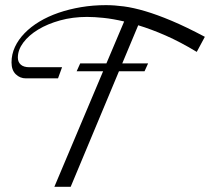

<svg xmlns="http://www.w3.org/2000/svg" viewBox="-20 -720 810 740"><path d="M738.3 -520Q675.3 -558.1 619.1 -582.8Q563 -607.4 512.7 -622.6L451.2 -475.6H550.8L537.1 -445.3H438.5L252.4 0H189.5L377.4 -445.3H275.4L289.1 -475.6H390.1L458.5 -637.2Q414.6 -647.5 378.9 -651.1Q343.3 -654.8 315.4 -654.8Q260.3 -654.8 211.7 -641.4Q163.1 -627.9 127 -606Q90.8 -584 69.8 -555.9Q48.8 -527.8 48.8 -498Q48.8 -481 60.1 -470.9Q71.3 -460.9 93.3 -460.9H219.2L203.6 -418H79.6Q57.1 -418 40.8 -433.8Q24.4 -449.7 24.4 -479.5Q24.4 -510.7 37.6 -539.1Q50.8 -567.4 74.7 -592Q98.6 -616.7 131.8 -636.7Q165 -656.7 205.6 -670.7Q246.1 -684.6 292.2 -692.4Q338.4 -700.2 388.2 -700.2Q420.9 -700.2 457.5 -695.3Q494.1 -690.4 539.6 -677Q585 -663.6 641.4 -639.9Q697.8 -616.2 769.5 -578.1Z"/></svg>

Font: Dynalight
Style: Regular
Weight: 400
Version: Version 1.000